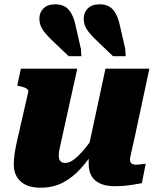

<svg xmlns="http://www.w3.org/2000/svg" viewBox="-20 -860 733 892"><path d="M263 -197Q258 -177 255.5 -163Q253 -149 253 -137Q253 -126 256 -118.5Q259 -111 265.5 -107Q272 -103 283 -103Q303 -103 325.5 -120.5Q348 -138 374 -169.5Q400 -201 427 -243L430 -177Q394 -120 355.5 -77.5Q317 -35 272 -11.5Q227 12 168 12Q107 12 75.5 -17.5Q44 -47 44 -95Q44 -118 47.5 -143Q51 -168 58 -200L111 -432Q113 -439 108 -444.5Q103 -450 93.5 -453.5Q84 -457 70 -460L60 -462L77 -541H339ZM607 -228Q600 -196 595 -174.5Q590 -153 587 -139Q584 -125 584 -118Q584 -106 591 -100.5Q598 -95 612 -95Q625 -95 637 -97Q649 -99 657 -99L639 -9Q622 -6 601.5 -2.5Q581 1 558.5 3Q536 5 512 5Q455 5 423.5 -21Q392 -47 392 -99Q392 -104 392 -110.5Q392 -117 392.5 -126.5Q393 -136 394 -147L383 -136L470 -541H674ZM537 -742 562 -632 564 -599H505L442 -659Q413 -686 397.5 -704.5Q382 -723 375.5 -739Q369 -755 369 -774Q369 -802 388 -821Q407 -840 443 -840Q483 -840 505 -815Q527 -790 537 -742ZM331 -742 356 -632 358 -599H299L236 -659Q207 -686 191.5 -704.5Q176 -723 169.5 -739Q163 -755 163 -774Q163 -802 182 -821Q201 -840 237 -840Q277 -840 299 -815Q321 -790 331 -742Z"/></svg>

Font: Roboto Serif 20pt ExtraBold
Style: Italic
Weight: 800
Italic angle: -10°
Version: Version 1.007